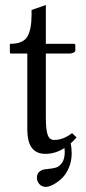

<svg xmlns="http://www.w3.org/2000/svg" viewBox="-20 -604 343 769"><path d="M163.6 144.5Q147.9 144.5 137.9 133.5Q127.9 122.6 127.9 107.4Q127.9 91.8 137.7 83.7Q147.5 75.7 159.9 74.2Q172.4 72.8 188.5 70.6Q204.6 68.4 212.4 63.5Q239.3 47.4 239.3 4.4Q239.3 -3.4 238.3 -11.2Q202.1 12.2 162.1 12.2Q126 12.2 107.7 -11.5Q89.4 -35.2 89.4 -87.4V-389.6H24.4Q19.5 -389.6 19.5 -393.6V-424.8Q19.5 -428.7 23.4 -428.7Q71.3 -428.7 88.9 -456.5Q106.4 -484.4 106.4 -544.9V-564L163.6 -584V-428.7H273.9Q281.7 -428.7 281.7 -422.9V-402.8Q281.7 -396.5 274.4 -393.1Q267.1 -389.6 258.3 -389.6H163.6V-134.8Q163.6 -85.9 170.7 -64.7Q177.7 -43.5 197.3 -43.5Q233.4 -43.5 268.6 -70.8L286.6 -53.7Q274.9 -40.5 263.2 -29.8Q267.1 -10.7 267.1 10.3Q267.1 42 255.4 68.8Q243.7 95.7 226.6 111.3Q209.5 127 192.6 135.7Q175.8 144.5 163.6 144.5Z"/></svg>

Font: Libertinage
Style: l
Weight: 400
Designer: OSP
Foundry: OSP
Version: Version 1.0; 2008; OFL relea